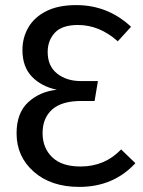

<svg xmlns="http://www.w3.org/2000/svg" viewBox="-20 -721 561 753"><path d="M291 12Q180 12 112.5 -47.5Q45 -107 45 -198Q45 -278 90.5 -320Q136 -362 203 -369Q142 -382 105 -420.5Q68 -459 68 -525Q68 -573 91 -613Q114 -653 161 -677Q208 -701 279 -701Q403 -701 494 -616L442 -559Q370 -623 286 -623Q223 -623 195 -592.5Q167 -562 167 -517Q167 -462 204 -432.5Q241 -403 298 -403H364L351 -325H299Q222 -325 184.5 -291.5Q147 -258 147 -199Q147 -141 184.5 -104.5Q222 -68 296 -68Q391 -68 455 -135L511 -81Q425 12 291 12Z"/></svg>

Font: Trujillo
Style: Regular
Weight: 400
Designer: Fira Sans original fonts by bBox Type GmbH, Carrois Corporate GbR, & Edenspiekermann AG / Changes by Cristiano Sobral
Foundry: Fira Sans original fonts by bBox Type GmbH, Carrois Corporate GbR, & Edenspiekermann AG / Changes by Cristiano Sobral
Version: Version 4.301;October 17, 2021;FontCreator 14.0.0.2814 64-bi